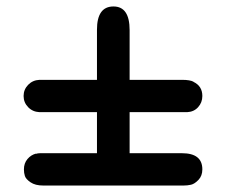

<svg xmlns="http://www.w3.org/2000/svg" viewBox="-20 -652 712 594"><path d="M54 -128Q54 -147 65 -160Q76 -173 92 -177L91 -176Q97 -178 104 -178H280V-305H102Q81 -306 67 -320.5Q53 -335 53 -355Q53 -375 67 -389.5Q81 -404 102 -405H280V-560Q280 -632 331 -632Q381 -632 381 -559V-405H543Q568 -405 579 -399H578Q606 -386 606 -355Q606 -335 593 -320.5Q580 -306 559 -305H381V-178H543Q606 -178 606 -128Q606 -108 594 -95.5Q582 -83 571 -80.5Q560 -78 548 -78H114Q89 -78 74.5 -88Q60 -98 57 -107.5Q54 -117 54 -128Z"/></svg>

Font: Coval
Style: Black
Weight: 1000
Foundry: Context Ltd
Version: Version 001.000